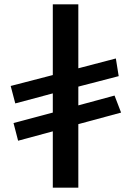

<svg xmlns="http://www.w3.org/2000/svg" viewBox="-20 -870 608 880"><path d="M339 -10V-301L535 -354L505 -432L339 -387V-473L524 -521L511 -602L339 -557V-850H222V-526L29 -476L50 -396L222 -442V-354L42 -306L63 -225L222 -268V-10Z"/></svg>

Font: Ny Stormning
Style: Gr
Weight: 400
Designer: Robert Jablonski, Mew Too
Foundry: Cannot Into Space Fonts
Version: Version 0.90